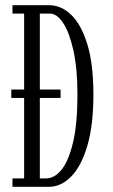

<svg xmlns="http://www.w3.org/2000/svg" viewBox="-20 -720 437 740"><path d="M23.5 -342.5V-375H213.5V-342.5ZM28 0V-32.5H73V-667.5H28V-700H169Q216 -700 254.8 -662.5Q293.5 -625 316.8 -548.8Q340 -472.5 340 -355.5Q340 -238 316.8 -158.8Q293.5 -79.5 254.5 -39.8Q215.5 0 169 0ZM133.5 -32.5H158Q189.5 -32.5 216.8 -65.5Q244 -98.5 261.2 -169.8Q278.5 -241 278.5 -355.5Q278.5 -455.5 263 -525.2Q247.5 -595 223.5 -631.2Q199.5 -667.5 173 -667.5H133.5Z"/></svg>

Font: Imbue Thin 10pt Light
Style: Regular
Weight: 300
Version: Version 1.102